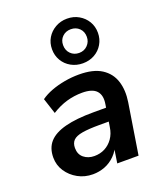

<svg xmlns="http://www.w3.org/2000/svg" viewBox="-146 -886 839 991"><g transform="rotate(-20 273.5 -390.5)"><path d="M193 10Q148 10 111 -10.5Q74 -31 51.5 -65Q29 -99 29 -141Q29 -193 58 -225.5Q87 -258 148 -274Q209 -290 304 -290H384L373 -218H310Q251 -218 216 -212Q181 -206 166 -191Q151 -176 151 -149Q151 -114 174.5 -95Q198 -76 232 -76Q264 -76 290 -89.5Q316 -103 334 -128.5Q352 -154 357 -189L376 -308Q384 -355 361.5 -380Q339 -405 283 -405Q239 -405 197.5 -393Q156 -381 115 -355L87 -441Q112 -459 146.5 -472Q181 -485 220.5 -492Q260 -499 299 -499Q378 -499 423 -470Q468 -441 484 -391Q500 -341 490 -277L446 0H329L345 -104H355Q341 -65 315.5 -39.5Q290 -14 258.5 -2Q227 10 193 10ZM340 -546Q305 -546 276 -562Q247 -578 230.5 -606Q214 -634 214 -668Q214 -703 230.5 -730.5Q247 -758 276 -774.5Q305 -791 340 -791Q376 -791 404.5 -774.5Q433 -758 449.5 -730.5Q466 -703 466 -668Q466 -634 449.5 -606Q433 -578 404.5 -562Q376 -546 340 -546ZM340 -603Q368 -603 386.5 -622Q405 -641 405 -668Q405 -697 386.5 -715Q368 -733 340 -733Q312 -733 293.5 -715Q275 -697 275 -669Q275 -640 293.5 -621.5Q312 -603 340 -603Z"/></g></svg>

Font: Nunito Sans 12pt ExtraLight 12pt
Style: Bold Italic
Weight: 700
Italic angle: -9°
Version: Version 3.101;gftools[0.9.27]